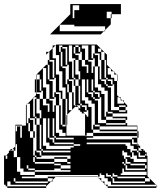

<svg xmlns="http://www.w3.org/2000/svg" viewBox="-28 -920 803 948"><path d="M200 -664H214L200 -650ZM272 -688H280V-680H272ZM456 -664H472V-678L470 -680H456ZM496 -592V-624H488V-662L486 -664H472V-624H488V-592ZM432 -656H440V-648H432ZM344 -616H336V-624H344ZM240 -528H216V-560H232V-536H240ZM432 -496V-528H424V-496ZM496 -528H504V-520H496ZM304 -528H312V-520H304ZM528 -496H504V-504H496V-520H520V-504H528ZM240 -464H248V-456H240ZM432 -464H440V-456H432ZM152 -424H144V-432H152ZM584 -408V-416L576 -424H568V-432L560 -440H552V-408ZM368 -400H376V-392H368ZM496 -368H504V-360H496ZM240 -304V-336H232V-304ZM112 -336H120V-328H112ZM432 -496H408V-528H400V-464H408V-456H424V-440H432V-432H440V-424H456V-312H496V-304H592V-312H496V-328H472V-440H464V-464H440V-472H432ZM432 -304H440V-296H432ZM304 -336H300V-350L304 -354V-368H280V-400H296V-368H304V-400H280V-432H248V-440H240V-456H264V-432H272V-464H248V-536H240V-560H216V-592H232V-560H240V-592H216V-600H208V-624H216V-616H232V-592H240V-624H216V-664H214L232 -682V-696H246L232 -682V-632H248V-552H264V-472H280V-432H296V-400H304V-432H296V-488H280V-568H264V-648H248V-696H246L250 -700H450L470 -680H472V-678L486 -664H488V-662L500 -650V-600L516 -584H520V-580L532 -568H536V-564L548 -552H552V-536H550V-550L548 -552H536V-564L532 -568H520V-580L516 -584H504V-552H520V-536H536V-520H550V-450L560 -440H568V-432L576 -424H584V-416L600 -400V-392H592V-400H560V-392H592V-376H600V-360H528V-368H504V-472H488V-488H472V-504H456V-592H440V-624H456V-592H464V-528H472V-520H488V-504H496V-496H504V-488H520V-376H560V-368H592V-376H560V-392H536V-504H528V-528H504V-536H496V-560H472V-592H488V-560H496V-592H472V-624H440V-632H432V-648H456V-624H464V-656H440V-696H424V-632H432V-624H408V-696H376V-680H392V-624H408V-616H424V-560H432V-592H440V-488H456V-472H472V-456H488V-344H496V-328H592V-312H600V-300H650V-272H656V-240H650V-272H464V-280H432V-296H464V-280H648V-296H464V-304H440V-408H424V-424H408V-440H392V-528H368V-568H360V-624H344V-632H328V-696H312V-616H328V-536H336V-528H344V-496H360V-464H368V-496H360V-528H344V-536H336V-552H360V-528H376V-424H392V-408H408V-392H424V-280H432V-264H648V-248H432V-264H400V-250H392V-358L390 -360H376V-368H368V-376H360V-390L358 -392H344V-394L350 -400L358 -392H360V-390L368 -382V-392H392V-376H400V-368H382L390 -360H392V-358L400 -350V-344H408V-376H400V-400H376V-408H368V-432H344V-464H360V-432H368V-464H344V-496H312V-504H304V-520H328V-496H336V-528H312V-600H304V-624H280V-656H296V-624H304V-656H280V-664H272V-680H296V-656H304V-688H280V-696H264V-664H272V-592H280V-584H296V-504H304V-464H312V-376H326L304 -354ZM240 -240H248V-232H240ZM664 -184V-186L656 -194V-184ZM680 -168H682L680 -170ZM176 -176H184V-168H176ZM696 -152V-154L688 -162V-152ZM104 -136V-144H88V-136ZM592 -144H584V-136H592V-120H600V-136H592ZM144 -144H152V-136H144ZM104 -120H88V-136H104ZM624 -144H616V-152H600V-168H584V-176H576V-152H584V-144H616V-136H632V-120H696V-136H648V-152H624ZM8 -104H0V-120H8ZM40 -120H24V-136H40ZM584 -72V-88H576V-72ZM8 -88H0V-104H8ZM112 -112H120V-104H112ZM40 -88H24V-104H40ZM8 -72H0V-88H8ZM688 -80V-88H600V-104H592V-112H616V-104H688V-88H696V-104H688V-112H616V-120H592V-112H584V-120H576V-112H584V-104H592V-80ZM8 -56H0V-72H8ZM40 -56H24V-72H40ZM576 -64H568V-56H696V-72H576ZM472 -56V-64H464V-56ZM536 -56V-64H528V-56ZM8 -40H0V-56H8ZM8 -40V-24H0V-40ZM48 -48H56V-40H48ZM688 -16V-24H536V-40H528V-48H552V-40H688V-24H712V-38L710 -40H688V-48H552V-56H528V-48H520V-56H504V-64H496V-48H520V-40H528V-16ZM208 -16V-24H48V-40H40V-24H48V-16ZM112 -144V-240H88V-296H104V-240H120V-144H136V-120H144V-112H240V-104H272V-88H320V-104H272V-112H240V-120H144V-136H240V-120H304V-112H320V-120H304V-136H240V-144H152V-152H144V-176H152V-168H168V-152H176V-144H304V-136H320V-152H176V-168H320V-176H184V-184H176V-240H152V-272H168V-240H176V-272H152V-304H120V-312H112V-328H136V-304H144V-336H120V-408H108L136 -436V-440H140L136 -436V-344H144V-336H152V-304H168V-272H176V-304H168V-336H152V-344H144V-360H168V-336H184V-200H200V-184H320V-192H336V-200H216V-216H200V-336H176V-376H168V-432H152V-440H140L150 -450V-464H144V-528H150V-496H168V-472H176V-464H152V-496H150V-464H152V-456H168V-432H184V-400H208V-368H216V-408H200V-432H184V-472H176V-496H152V-528H150V-550L200 -600H208V-528H216V-520H232V-440H240V-432H216V-504H200V-584H184V-488H200V-432H216V-424H232V-368H240V-400H248V-264H264V-248H296V-264H280V-280H264V-400H248V-432H264V-400H272V-304H280V-296H296V-304H280V-336H296V-304H300V-250H392V-248H432V-240H400V-232H624V-216H632V-232H624V-240H650V-208H656V-200H664V-186L666 -184H680V-176H688V-168H696V-154L700 -150V-50L710 -40H712V-38L742 -8H744V-6L750 0H744V-6L742 -8H520V-24H504V-40H488V-56H464V-48H456V-56H240V-72H320V-80H272V-88H240V-80H144V-88H112V-104H104V-88H112V-80H144V-72H240V-48H248L232 -32V-24H224L232 -32V-40H208V-48H240V-56H144V-72H88V-88H72V-144H56V-208H50V-200L48 -198V-176H40V-184H34L48 -198V-304H80V-300H50V-272H72V-240H80V-272H56V-296H72V-272H80V-300H100V-400L104 -404V-408H108L104 -404V-312H112V-272H120V-240H136V-152H144V-144H136V-136H120V-144ZM304 -592H280V-624H296V-600H304ZM344 -600H336V-616H344ZM344 -584H336V-600H344ZM344 -568H336V-584H344ZM368 -656H344V-688H336V-656H344V-648H360V-624H376V-592H400V-560H408V-600H392V-624H376V-664H368V-688H360V-696H344V-688H360V-664H368ZM344 -568V-552H336V-568ZM496 -528H472V-560H488V-536H496ZM552 -520H550V-536H552ZM176 -496V-528H168V-552H152V-528H168V-496ZM432 -464H408V-496H424V-472H432ZM464 -432H440V-440H432V-456H456V-440H464ZM368 -400H344V-432H360V-408H368ZM152 -408H144V-424H152ZM152 -392H144V-408H152ZM328 -376H326L328 -378V-464H312V-496H328V-464H336V-400H344V-394L328 -378ZM152 -376H144V-392H152ZM376 -376V-374L374 -376ZM152 -376V-360H144V-376ZM304 -304H300V-336H280V-368H296V-336H304ZM408 -328H400V-344H408ZM600 -344V-328H592V-336H528V-344H496V-360H528V-344ZM408 -312H400V-328H408ZM408 -296H400V-312H408ZM408 -280V-264H400V-280ZM408 -280H400V-296H408ZM240 -240H216V-272H232V-248H240ZM50 -272H56V-240H50ZM144 -240H136V-272H120V-304H136V-272H144ZM592 -208V-200H600V-184H616V-168H624V-152H632V-168H624V-200H616V-216H400V-208ZM648 -216H624V-208H648V-200H650V-208H648ZM240 -272V-304H216V-336H208V-240H216V-232H232V-216H240V-208H336V-200H368V-208H336V-216H240V-232H336V-240H248V-248H240V-272H216V-304H232V-272ZM176 -176H152V-240H168V-184H176ZM688 -144V-152H664V-168H656V-176H674L666 -184H656V-176H648V-184H632V-200H624V-176H648V-168H656V-144ZM8 -120H0V-136H8ZM40 -136V-144H24V-136ZM40 -104V-112H24V-104ZM112 -112V-120H88V-112ZM112 -144V-120H120V-112H144V-104H88V-112H80V-144H72V-208H80V-144ZM40 -72V-80H24V-72ZM48 -48V-56H24V-48ZM0 0V-8H-8V-152H2L0 -150V-136H8V-152H2L16 -166V-176H24V-184H34L26 -176H40V-144H56V-72H72V-56H144V-48H80V-40H24V-48H16V-166L24 -174V-144H48V-112H40V-120H24V-112H48V-80H40V-88H24V-80H48V-56H56V-48H80V-40H208V-24H224L200 0V-8H24V-24H8V-8H0V-24H8V0H200V8H8V0ZM744 8H504V0H500L492 -8H488V-12L476 -24H472V-28L460 -40H456V-44L452 -48H248L250 -50H450L452 -48H456V-44L460 -40H472V-28L476 -24H488V-12L492 -8H504V0H744ZM363 -894H331V-830H339V-870H363ZM219 -750 319 -850V-900H569V-850H523V-830H519V-850H523V-862H499V-830H519V-800L491 -772V-766H485L491 -772V-790H339V-798H267V-766H485L469 -750Z"/></svg>

Font: Rubik Broken Fax
Style: Regular
Weight: 400
Designer: Hubert and Fischer, NaN
Foundry: Hubert and Fischer, NaN
Version: Version 2.201